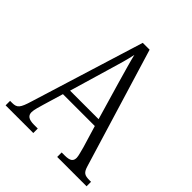

<svg xmlns="http://www.w3.org/2000/svg" viewBox="-196 -842 971 971"><g transform="rotate(45 289.5 -357.0)"><path d="M0 0H198V-32H172C131 -32 117 -45 117 -69C117 -85 127 -118 133 -138L165 -245H393L428 -129C433 -108 442 -80 442 -67C442 -43 430 -32 390 -32H369V0H579V-32H569C532 -32 521 -39 510 -76L316 -714H267L79 -107C60 -44 50 -32 15 -32H0ZM178 -283 241 -497C257 -550 273 -604 280 -641C289 -602 305 -549 323 -485L382 -283Z"/></g></svg>

Font: Noto Serif Hebrew Condensed Light
Style: Regular
Weight: 300
Width: 3
Designer: Monotype Design Team
Foundry: Monotype Imaging Inc.
Version: Version 2.004